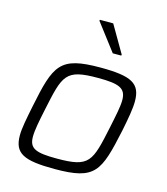

<svg xmlns="http://www.w3.org/2000/svg" viewBox="-111 -825 800 919"><g transform="rotate(15 289.0 -365.0)"><path d="M269 -733 371 -599H413L414 -604L336 -738H270ZM245 8C447 8 465 -39 511 -254C524 -319 533 -368 533 -404C533 -493 486 -518 332 -518C130 -518 110 -470 66 -254C53 -189 43 -141 43 -105C43 -16 91 8 245 8ZM243 -43C138 -43 105 -56 105 -115C105 -147 114 -192 127 -254C165 -435 172 -467 334 -467C439 -467 473 -453 473 -394C473 -362 463 -317 450 -254C412 -74 405 -43 243 -43Z"/></g></svg>

Font: Saira UNSAM Light Italic
Style: Regular
Weight: 300
Italic angle: -12°
Designer: Hector Gatti with collaboration of the Omnibus-Type team
Foundry: Omnibus-Type
Version: Version 0.072;PS 000.072;hotconv 1.0.88;makeotf.lib2.5.64775